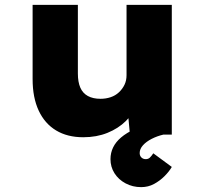

<svg xmlns="http://www.w3.org/2000/svg" viewBox="-20 -553 849 789"><path d="M322 11Q257 11 210.5 -17Q164 -45 139 -98.5Q114 -152 114 -228V-533H300V-251Q300 -216 310 -193Q320 -170 341 -158.5Q362 -147 393 -147Q415 -147 434.5 -153.5Q454 -160 468.5 -173.5Q483 -187 491.5 -204.5Q500 -222 500 -244V-533H686V0H514L504 -108L539 -120Q528 -86 497 -55.5Q466 -25 421.5 -7Q377 11 322 11ZM560 216Q525 216 496 200.5Q467 185 450.5 159Q434 133 434 101Q434 75 445 52.5Q456 30 478 11.5Q500 -7 533 -22.5Q566 -38 610 -49L652 0Q626 6 603.5 17.5Q581 29 567.5 44Q554 59 554 76Q554 87 561 94Q568 101 579 101Q589 101 595.5 95Q602 89 610 77L686 133Q675 152 656 171Q637 190 613 203Q589 216 560 216Z"/></svg>

Font: Lexend Exa ExtraBold
Style: Regular
Weight: 800
Designer: Bonnie Shaver-Troup, Thomas Jockin
Foundry: Lexend
Version: Version 1.007